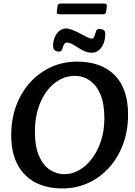

<svg xmlns="http://www.w3.org/2000/svg" viewBox="-20 -1042 760 1078"><path d="M329 16Q243 16 178.5 -17.5Q114 -51 78.5 -118Q43 -185 43 -283Q43 -373 71 -448.5Q99 -524 149.5 -579.5Q200 -635 267 -665.5Q334 -696 413 -696Q548 -696 623.5 -620.5Q699 -545 699 -398Q699 -308 671 -232.5Q643 -157 592.5 -101Q542 -45 475 -14.5Q408 16 329 16ZM342 -64Q384 -64 424 -86.5Q464 -109 496 -151Q528 -193 547 -250.5Q566 -308 566 -378Q566 -460 543.5 -512.5Q521 -565 483.5 -590.5Q446 -616 400 -616Q339 -616 288 -576.5Q237 -537 206.5 -466Q176 -395 176 -302Q176 -221 198.5 -168Q221 -115 259 -89.5Q297 -64 342 -64ZM278 -786Q278 -810 287 -832Q296 -854 312.5 -868Q329 -882 352 -882Q367 -882 388 -873.5Q409 -865 430.5 -853.5Q452 -842 469 -833.5Q486 -825 494 -825Q504 -825 508.5 -835Q513 -845 517 -860Q520 -871 524 -875Q528 -879 536 -879Q553 -879 562 -873.5Q571 -868 571 -851Q571 -822 561.5 -798Q552 -774 535 -760Q518 -746 497 -746Q469 -746 443.5 -760Q418 -774 395.5 -788.5Q373 -803 354 -803Q347 -803 341.5 -795.5Q336 -788 331 -771Q328 -760 323.5 -756Q319 -752 310 -752Q299 -752 288.5 -758.5Q278 -765 278 -786ZM303 -1007Q305 -1022 318 -1022H565Q582 -1022 580 -1007L576 -977Q574 -962 561 -962H314Q297 -962 299 -977Z"/></svg>

Font: Alkatra
Style: Regular
Weight: 400
Designer: Suman Bhandary
Version: Version 1.100;gftools[0.9.22]